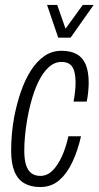

<svg xmlns="http://www.w3.org/2000/svg" viewBox="-20 -743 398 775"><path d="M142 12Q105 12 78.5 -3Q52 -18 38.5 -50.5Q25 -83 25 -135Q25 -169 28 -202.5Q31 -236 37 -269Q47 -322 63.5 -370.5Q80 -419 103.5 -456.5Q127 -494 158 -516Q189 -538 228 -538Q265 -538 289.5 -524.5Q314 -511 326 -482.5Q338 -454 338 -408Q338 -394 336 -372.5Q334 -351 330 -333H277Q280 -348 282.5 -370Q285 -392 285 -407Q285 -437 279.5 -456Q274 -475 261.5 -484Q249 -493 228 -493Q200 -493 176.5 -471.5Q153 -450 135 -413Q117 -376 104 -326Q95 -292 89.5 -259Q84 -226 81 -195Q78 -164 78 -135Q78 -100 85 -77.5Q92 -55 106.5 -44Q121 -33 143 -33Q170 -33 191.5 -54Q213 -75 229.5 -111Q246 -147 256 -193H307Q294 -135 272 -88.5Q250 -42 218.5 -15Q187 12 142 12ZM358 -723 265 -591H215L170 -723H211L253 -603H227L314 -723Z"/></svg>

Font: Archivo ExtraCondensed ExtraLight
Style: Italic
Weight: 250
Width: 2
Italic angle: -10°
Designer: Hector Gatti
Foundry: Omnibus-Type
Version: Version 2.001